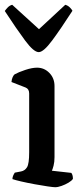

<svg xmlns="http://www.w3.org/2000/svg" viewBox="-25 -783 338 803"><path d="M206 0Q198 0 174 -3.5Q150 -7 120 -12.5Q90 -18 64 -24Q38 -30 27 -34Q27 -42 30.5 -49.5Q34 -57 37 -61L63 -66Q79 -69 88 -83.5Q97 -98 97 -146V-392Q97 -411 82 -417L23 -440Q24 -452 28 -460.5Q32 -469 36 -472Q52 -481 80.5 -490.5Q109 -500 130 -500Q160 -500 181.5 -478Q203 -456 203 -423V-126Q203 -105 199 -90Q195 -75 192 -69L273 -60Q276 -57 278 -50.5Q280 -44 280 -35Q275 -27 261.5 -19Q248 -11 232.5 -5.5Q217 0 206 0ZM137 -565Q116 -565 80 -613.5Q44 -662 -5 -737Q-1 -743 7 -751.5Q15 -760 26 -763L138 -661L248 -763Q259 -760 267 -752Q275 -744 278 -738Q229 -662 193 -613.5Q157 -565 137 -565Z"/></svg>

Font: Texturina 72pt SemiBold
Style: Regular
Weight: 600
Designer: Guillermo Torres Carreño
Foundry: Omnibus-Type
Version: Version 1.002; ttfautohint (v1.8.3)